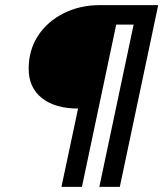

<svg xmlns="http://www.w3.org/2000/svg" viewBox="-20 -730 638 750"><path d="M220 0 285 -306Q195 -306 143.5 -347Q92 -388 92 -461Q92 -535 129 -591Q166 -647 229.5 -678.5Q293 -710 370 -710H598L448 0H368L502 -634H434L300 0Z"/></svg>

Font: Geist Regular
Style: Italic
Weight: 400
Italic angle: -12°
Designer: Basement.studio, Andrés Briganti, Mateo Zaragoza
Foundry: Basement.studio, Vercel, Andrés Briganti, Guido Ferreyra, Mateo Zaragoza
Version: Version 1.500; ttfautohint (v1.8.4.7-5d5b)